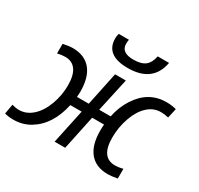

<svg xmlns="http://www.w3.org/2000/svg" viewBox="-177 -954 1201 1160"><g transform="rotate(30 423.0 -374.0)"><path d="M616.2 -196.8Q616.2 -58.1 712.9 -58.1Q740.7 -58.1 769 -65.9V2Q728.5 9.8 703.1 9.8Q619.1 9.8 575.7 -43Q532.2 -95.7 532.2 -195.8Q532.2 -223.1 534.2 -238.8H451.2L400.9 0H327.1L377.9 -238.8H298.8Q265.6 -85.4 159.7 -21.5Q107.9 9.8 43 9.8Q10.3 9.8 -17.1 2L-4.9 -65.9Q21 -58.1 43.9 -58.1Q94.7 -58.1 136.7 -95.7Q178.7 -133.3 203.1 -199.7Q227.5 -266.1 227.1 -335.4Q227.1 -404.8 201.7 -440.4Q176.3 -476.1 127.9 -476.1Q104 -476.1 73.2 -469.2V-536.1Q115.7 -544.9 140.1 -544.9Q223.1 -544.9 267.1 -492.2Q311 -439.5 311 -338.9L309.1 -301.8H391.1L439.9 -535.2H515.1L463.9 -301.8H543.9Q558.6 -373.5 595.7 -431.2Q669.4 -544.9 793.9 -544.9Q832.5 -544.9 862.8 -536.1L848.1 -469.2Q821.8 -476.1 794.9 -476.1Q744.1 -476.1 704.1 -439.5Q664.1 -403.3 640.1 -335.9Q616.2 -268.6 616.2 -196.8ZM486.3 -606Q332 -606 332 -724.1Q332 -739.7 336.9 -757.8H408.2Q405.3 -741.2 405.3 -729Q405.3 -667 490.2 -667Q544.9 -667 572.3 -688.5Q599.6 -710 608.9 -757.8H688Q660.2 -606 486.3 -606Z"/></g></svg>

Font: OpenSans-Italic
Style: Italic
Weight: 400
Italic angle: -12°
Foundry: Ascender Corporation
Version: Version 1.10